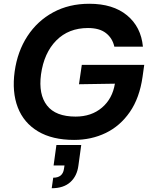

<svg xmlns="http://www.w3.org/2000/svg" viewBox="-20 -732 821 1021"><path d="M374 12Q258 12 182 -33.5Q106 -79 74.5 -161Q43 -243 58 -352Q73 -459 126 -540Q179 -621 263 -666.5Q347 -712 455 -712Q581 -712 655.5 -650.5Q730 -589 740 -484H588Q578 -529 543.5 -556Q509 -583 448 -583Q345 -583 279.5 -517Q214 -451 198 -336Q184 -230 230 -171Q276 -112 382 -112Q466 -112 522 -159.5Q578 -207 591 -287L400 -284L415 -387H747L738 -323Q722 -211 670.5 -136.5Q619 -62 542.5 -25Q466 12 374 12ZM255 269 263 213Q313 213 320 167L323 148H265L280 39H412L397 148Q390 204 354 236.5Q318 269 255 269Z"/></svg>

Font: Host Grotesk Black
Style: Italic
Weight: 900
Italic angle: -8°
Designer: Doğukan Karapınar based on Poppins by Indian Type Foundry, Jonny Pinhorn
Foundry: Element Type
Version: Version 1.000; ttfautohint (v1.8.4.7-5d5b);gftools[0.9.33]